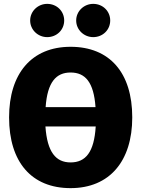

<svg xmlns="http://www.w3.org/2000/svg" viewBox="-20 -955 730 993"><path d="M224 -763C274 -763 312 -801 312 -849C312 -897 274 -935 224 -935C176 -935 136 -897 136 -849C136 -801 176 -763 224 -763ZM462 -763C512 -763 550 -801 550 -849C550 -897 512 -935 462 -935C414 -935 374 -897 374 -849C374 -801 414 -763 462 -763ZM345 -713C143 -713 27 -574 27 -348C27 -117 143 18 345 18C547 18 664 -122 664 -348C664 -579 547 -713 345 -713ZM345 -580C421 -580 465 -530 474 -401H216C225 -530 270 -580 345 -580ZM345 -115C269 -115 224 -168 215 -301H475C467 -168 423 -115 345 -115Z"/></svg>

Font: Fira Sans ExtraBold
Style: Regular
Weight: 800
Designer: bBox Type GmbH & Carrois Corporate GbR & Edenspiekermann AG
Foundry: bBox Type GmbH & Carrois Corporate GbR & Edenspiekermann AG
Version: Version 4.300;PS 004.300;hotconv 1.0.88;makeotf.lib2.5.64775